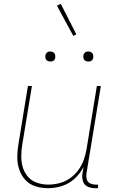

<svg xmlns="http://www.w3.org/2000/svg" viewBox="-20 -983 616 1011"><path d="M233 8Q269 8 306 -3.5Q343 -15 372.5 -42Q402 -69 420 -104L414 -68Q411 -48 417 -28.5Q423 -9 441 -0.5Q459 8 480 8H496V-11H483Q468 -11 454.5 -17.5Q441 -24 437 -38.5Q433 -53 435 -68L511 -530H490L436 -199Q431 -170 421 -141.5Q411 -113 392.5 -87.5Q374 -62 348 -44Q322 -26 292.5 -18.5Q263 -11 234 -11Q204 -11 175.5 -20.5Q147 -30 128 -51.5Q109 -73 100.5 -101Q92 -129 92 -159.5Q92 -190 97 -220L148 -530H127L77 -223Q71 -189 71 -155Q71 -121 81.5 -90Q92 -59 113.5 -35.5Q135 -12 167 -2Q199 8 233 8ZM445 -659Q451 -659 457 -661Q463 -663 466.5 -668Q470 -673 471 -679Q472 -687 470 -695Q468 -703 461 -707.5Q454 -712 445 -712Q439 -712 433.5 -710Q428 -708 424 -702.5Q420 -697 419 -692Q418 -683 420 -675Q422 -667 429.5 -663Q437 -659 445 -659ZM245 -659Q251 -659 257 -661Q263 -663 266.5 -668Q270 -673 271 -679Q272 -687 270 -695Q268 -703 261 -707.5Q254 -712 245 -712Q239 -712 233.5 -710Q228 -708 224 -702.5Q220 -697 219 -692Q218 -683 220 -675Q222 -667 229.5 -663Q237 -659 245 -659ZM366 -794 382 -802 300 -963 280 -953Z"/></svg>

Font: Iosevka Sparkle Thin
Style: Italic
Weight: 100
Italic angle: -9°
Designer: Belleve Invis
Foundry: Belleve Invis
Version: Version 4.5.0; ttfautohint (v1.8.3)